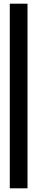

<svg xmlns="http://www.w3.org/2000/svg" viewBox="-20 -810 201 1040"><path d="M129 -790V210H33V-790Z"/></svg>

Font: Georama Condensed SemiBold
Style: Regular
Weight: 600
Width: 3
Designer: Jean-Baptiste Levee
Foundry: Production Type
Version: Version 1.000